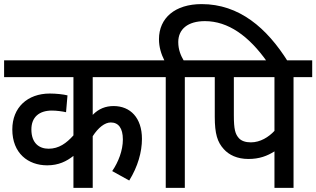

<svg xmlns="http://www.w3.org/2000/svg" viewBox="-20 -916 1542 936"><path d="M724 -540V-622H0V-540H338V-256C304 -218 267 -191 217 -191C172 -191 133 -217 133 -285C133 -344 170 -377 233 -377C256 -377 284 -373 302 -369L309 -451C290 -456 254 -460 223 -460C114 -460 40 -392 40 -285C40 -169 117 -110 210 -110C266 -110 305 -130 338 -156V0H432V-252C459 -294 491 -319 520 -319C557 -319 579 -292 579 -236C579 -182 557 -126 527 -82L610 -36C652 -104 672 -175 672 -239C672 -342 615 -399 534 -399C495 -399 461 -386 432 -356V-540Z M788 -540V0H881V-540H972V-622H875C862 -644 849 -673 849 -711C849 -774 896 -813 979 -813C1092 -813 1193 -741 1282 -615H1384C1281 -780 1146 -896 963 -896C833 -896 755 -828 755 -725C755 -686 766 -652 781 -622H710V-540Z M1411 -540H1502V-622H959V-540H1027V-347C1027 -263 1040 -223 1071 -189C1096 -161 1136 -141 1191 -141C1245 -141 1283 -156 1318 -178V0H1411ZM1318 -540V-278C1290 -248 1249 -222 1203 -222C1177 -222 1157 -229 1145 -242C1127 -262 1120 -284 1120 -355V-540Z"/></svg>

Font: Noto Sans Devanagari UI SemiCondensed Medium
Style: Regular
Weight: 500
Width: 4
Designer: Jelle Bosma - Monotype Design Team
Foundry: Monotype Imaging Inc.
Version: Version 2.004